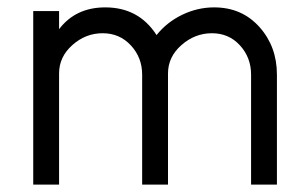

<svg xmlns="http://www.w3.org/2000/svg" viewBox="-20 -500 830 520"><path d="M730 -298V0H660V-298Q660 -344 630 -377Q600 -410 554 -410Q508 -410 471.5 -378Q435 -346 435 -301V-298V0H365V-298Q365 -344 334.5 -377Q304 -410 258 -410Q212 -410 176 -378Q140 -346 140 -301V0H70V-470H140V-421Q185 -480 265 -480Q356 -480 404 -405Q432 -440 473.5 -460Q515 -480 560 -480Q635 -480 682.5 -427Q730 -374 730 -298Z"/></svg>

Font: HansKendrickRegular
Style: Regular
Weight: 400
Designer: Alfredo Marco Pradil
Foundry: Hanken Studio
Version: Version 1.000;PS 001.001;hotconv 1.0.56